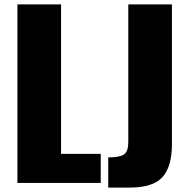

<svg xmlns="http://www.w3.org/2000/svg" viewBox="-20 -830 859 871"><path d="M59 0V-810H257V-132H437V0ZM471 21V-116Q523 -116 542.5 -129.5Q562 -143 562 -186V-810H760V-177Q760 -75 717.5 -27Q675 21 567 21Z"/></svg>

Font: Oswald Heavy
Style: Regular
Weight: 400
Designer: Vernon Adams
Foundry: Vernon Adams
Version: Version 4.101